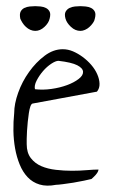

<svg xmlns="http://www.w3.org/2000/svg" viewBox="-20 -591 369 614"><path d="M25.4 -229.5Q25.4 -258.8 38.1 -294.4Q50.8 -330.1 72.8 -360.8Q94.7 -391.6 122.6 -412.6Q150.4 -433.6 180.7 -433.6Q197.3 -433.6 213.4 -426.8Q229.5 -419.9 244.6 -408.7Q259.8 -397.5 272 -383.3Q284.2 -369.1 291 -353.5Q297.9 -337.9 298.3 -323.2Q298.8 -308.6 290 -297.9L84 -259.8Q80.1 -258.8 77.1 -250.5Q74.2 -242.2 72.3 -229.5Q70.3 -216.8 68.8 -201.7Q67.4 -186.5 66.4 -172.4Q65.4 -158.2 65.4 -147Q65.4 -135.7 65.4 -129.9Q65.4 -102.5 78.6 -85.4Q91.8 -68.4 112.3 -59.6Q132.8 -50.8 158.7 -47.9Q184.6 -44.9 210 -44.9Q235.4 -44.9 257.8 -46.9Q280.3 -48.8 294.9 -48.8Q294.9 -44.9 292 -40Q289.1 -35.2 285.2 -30.8Q281.2 -26.4 277.3 -22.9Q273.4 -19.5 272.5 -18.6Q264.6 -16.6 248.5 -13.2Q232.4 -9.8 214.4 -6.8Q196.3 -3.9 180.7 -2Q165 0 159.2 0Q128.9 5.9 106.4 -1Q84 -7.8 68.4 -24.4Q52.7 -41 43 -64.9Q33.2 -88.9 28.3 -116.2Q23.4 -143.6 22.9 -172.9Q22.5 -202.1 25.4 -229.5ZM167 -396.5Q158.2 -396.5 144 -387.2Q129.9 -377.9 117.7 -363.8Q105.5 -349.6 97.2 -333.5Q88.9 -317.4 91.8 -305.7Q117.2 -302.7 144.5 -306.6Q171.9 -310.5 194.3 -318.8Q216.8 -327.1 231.4 -338.4Q246.1 -349.6 245.6 -361.3Q245.1 -373 227.1 -382.3Q209 -391.6 167 -396.5ZM44.9 -531.2Q42 -545.9 45.9 -553.7Q49.8 -561.5 57.6 -565.4Q65.4 -569.3 75.2 -570.3Q85 -571.3 92.8 -571.3Q100.6 -571.3 109.9 -570.3Q119.1 -569.3 127 -565.4Q134.8 -561.5 138.7 -553.7Q142.6 -545.9 138.7 -531.2Q135.7 -517.6 122.1 -504.9Q108.4 -492.2 92.8 -492.2Q85 -492.2 77.1 -495.6Q69.3 -499 63 -504.9Q56.6 -510.7 52.2 -517.6Q47.9 -524.4 44.9 -531.2ZM189.5 -531.2Q185.5 -545.9 189.9 -553.7Q194.3 -561.5 202.1 -565.4Q210 -569.3 219.7 -570.3Q229.5 -571.3 237.3 -571.3Q244.1 -571.3 253.9 -570.3Q263.7 -569.3 271.5 -565.4Q279.3 -561.5 283.2 -553.7Q287.1 -545.9 283.2 -531.2Q282.2 -524.4 277.3 -517.6Q272.5 -510.7 266.1 -504.9Q259.8 -499 252 -495.6Q244.1 -492.2 237.3 -492.2Q220.7 -492.2 207 -504.9Q193.4 -517.6 189.5 -531.2Z"/></svg>

Font: Annie Use Your Telescope
Style: Regular
Weight: 400
Version: Version 1.003 2001